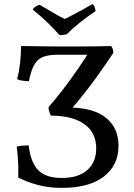

<svg xmlns="http://www.w3.org/2000/svg" viewBox="-20 -901 649 930"><path d="M280 9Q216 9 165 -4.5Q114 -18 68 -41Q69 -64 68.5 -90Q68 -116 66 -142.5Q64 -169 61 -191Q73 -194 90 -195.5Q107 -197 119 -197Q127 -119 163 -79Q199 -39 279 -39Q360 -39 403 -77.5Q446 -116 446 -182Q446 -259 388 -300Q330 -341 226 -341Q222 -350 218.5 -360.5Q215 -371 215 -382Q251 -423 288 -471.5Q325 -520 359 -569.5Q393 -619 421 -664L422 -636H263Q219 -636 191.5 -626.5Q164 -617 147.5 -590Q131 -563 120 -508Q107 -508 90 -510Q73 -512 63 -518Q72 -550 77 -594Q82 -638 82 -678Q97 -678 127.5 -677.5Q158 -677 194.5 -676.5Q231 -676 266 -676Q301 -676 326 -676Q359 -676 389.5 -676Q420 -676 451.5 -676.5Q483 -677 518 -678Q523 -673 526 -664Q529 -655 529 -645Q494 -591 440.5 -517.5Q387 -444 325 -372L322 -380Q435 -378 494.5 -329.5Q554 -281 554 -195Q554 -100 482.5 -45.5Q411 9 280 9ZM268 -731Q244 -759 211 -791Q178 -823 138 -855Q143 -863 152 -869Q161 -875 172 -878Q200 -862 233 -842Q266 -822 294 -809Q308 -816 334 -829.5Q360 -843 386 -857.5Q412 -872 427 -881Q435 -877 438.5 -866Q442 -855 443 -847Q409 -825 371 -795Q333 -765 303 -735Q295 -733 285.5 -732Q276 -731 268 -731Z"/></svg>

Font: Vollkorn
Style: Regular
Weight: 400
Designer: Friedrich Althausen
Foundry: Friedrich Althausen
Version: Version 5.001